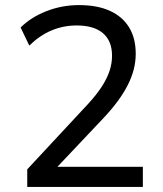

<svg xmlns="http://www.w3.org/2000/svg" viewBox="-20 -734 640 754"><path d="M87 0V-69L326 -326Q359 -362 379.5 -393.5Q400 -425 410 -455Q420 -485 420 -515Q420 -573 384.5 -603.5Q349 -634 281 -634Q229 -634 182.5 -614.5Q136 -595 95 -555L61 -626Q101 -666 162 -690Q223 -714 290 -714Q362 -714 411.5 -691.5Q461 -669 487 -626.5Q513 -584 513 -523Q513 -491 505 -460.5Q497 -430 481.5 -399.5Q466 -369 442.5 -337Q419 -305 387 -271L180 -52V-79H541V0Z"/></svg>

Font: Nunito Sans 12pt ExtraLight 12pt Medium
Style: Regular
Weight: 500
Version: Version 3.101;gftools[0.9.27]